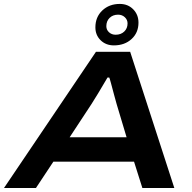

<svg xmlns="http://www.w3.org/2000/svg" viewBox="-41 -948 969 968"><path d="M533.2 -719.2Q492.7 -719.2 466.3 -745.1Q439.9 -771 439.9 -810.1Q439.9 -862.3 474.9 -895.3Q509.8 -928.2 563 -928.2Q604 -928.2 630.6 -901.1Q657.2 -874 657.2 -834Q657.2 -783.2 622.3 -751.2Q587.4 -719.2 533.2 -719.2ZM542 -772.9Q568.4 -772.9 585.2 -788.8Q602.1 -804.7 602.1 -830.1Q602.1 -848.1 588.4 -861.1Q574.7 -874 554.2 -874Q528.3 -874 511.7 -857.9Q495.1 -841.8 495.1 -815.9Q495.1 -797.9 508.5 -785.4Q522 -772.9 542 -772.9ZM-21 0 442.9 -687H615.2L837.9 0H676.8L634.8 -132.8H228L140.1 0ZM310.1 -255.9H597.2L546.9 -423.8Q543.5 -435.1 534.4 -469.2Q525.4 -503.4 518.3 -529.5Q511.2 -555.7 509.8 -557.1H501Q446.8 -464.4 419.9 -422.9Z"/></svg>

Font: Archivo Expanded SemiBold
Style: Italic
Weight: 600
Width: 7
Italic angle: -10°
Designer: Hector Gatti
Foundry: Omnibus-Type
Version: Version 2.001